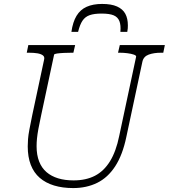

<svg xmlns="http://www.w3.org/2000/svg" viewBox="-20 -939 858 976"><path d="M499 -919Q453 -919 420.5 -904.5Q388 -890 369 -858.5Q350 -827 343 -777H377Q386 -814 399.5 -834Q413 -854 436 -862Q459 -870 496 -870Q537 -870 558 -861Q579 -852 587 -831.5Q595 -811 592 -777H627Q629 -787 629.5 -795Q630 -803 630 -810Q630 -845 617 -869Q604 -893 575 -906Q546 -919 499 -919ZM189 -352Q180 -311 175 -283Q170 -255 168 -235Q166 -215 166 -196Q166 -151 179 -118Q192 -85 216.5 -64Q241 -43 275.5 -32.5Q310 -22 354 -22Q417 -22 462.5 -45.5Q508 -69 539 -119Q570 -169 586 -248L672 -651Q673 -657 660 -661.5Q647 -666 627.5 -668.5Q608 -671 589 -671H580L589 -710H818L810 -671H799Q762 -671 736 -661.5Q710 -652 704 -626L622 -242Q603 -151 565.5 -93.5Q528 -36 474 -9.5Q420 17 352 17Q298 17 255 4Q212 -9 182 -35Q152 -61 136.5 -101Q121 -141 121 -195Q121 -212 122.5 -232Q124 -252 129.5 -281Q135 -310 144 -354L204 -635Q208 -650 198 -657.5Q188 -665 170 -668Q152 -671 127 -671H116L124 -710H362L353 -671H344Q325 -671 304.5 -670Q284 -669 270 -667Q256 -665 255 -661Z"/></svg>

Font: Roboto Serif 20pt Thin
Style: Italic
Weight: 250
Italic angle: -10°
Version: Version 1.007